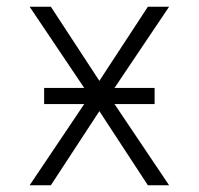

<svg xmlns="http://www.w3.org/2000/svg" viewBox="-20 -550 590 570"><path d="M68 0 230 -241H111V-289H230L68 -530H131L275 -310L419 -530H482L320 -289H439V-241H320L482 0H419L275 -220L131 0Z"/></svg>

Font: Lode Dark
Style: Regular
Weight: 400
Monospace: yes
Designer: Belleve Invis
Foundry: Belleve Invis
Version: Version 29.2.0; ttfautohint (v1.8.3)